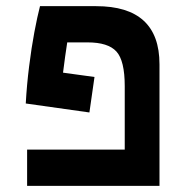

<svg xmlns="http://www.w3.org/2000/svg" viewBox="-20 -606 626 626"><path d="M288.1 -355 271.5 -239.3 64 -268.6Q67.4 -330.1 75 -390.1Q82.5 -450.2 92 -501Q101.6 -551.8 110.4 -585.9H293.5Q500 -585.9 500 -396.5V0H68.4V-118.2H386.7V-325.2Q386.7 -408.2 359.6 -438Q332.5 -467.8 265.6 -467.8H199.2Q195.8 -445.8 192.4 -421.6Q189 -397.5 185.5 -369.1Z"/></svg>

Font: Cascadia Code SemiBold
Style: Regular
Weight: 600
Monospace: yes
Designer: Aaron Bell
Foundry: Saja Typeworks
Version: Version 2404.023; ttfautohint (v1.8.4)